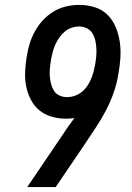

<svg xmlns="http://www.w3.org/2000/svg" viewBox="-20 -763 540 783"><path d="M207 0H91L240 -220Q250 -236 261 -251Q272 -266 283 -281H284Q284 -281 284 -281.5Q284 -282 284 -282Q275 -280 266 -279.5Q257 -279 248 -279Q218 -279 189.5 -287.5Q161 -296 139.5 -314Q118 -332 105 -358Q92 -384 86.5 -412.5Q81 -441 82.5 -471.5Q84 -502 89 -532Q93 -559 101 -585Q109 -611 122.5 -635.5Q136 -660 155.5 -681Q175 -702 199.5 -716.5Q224 -731 250.5 -737Q277 -743 304 -743Q336 -743 366.5 -733.5Q397 -724 418.5 -702.5Q440 -681 452 -652Q464 -623 468.5 -592Q473 -561 471 -528Q469 -495 463 -463Q457 -423 443.5 -385Q430 -347 411.5 -311.5Q393 -276 369.5 -241Q346 -206 323 -171ZM253 -367Q269 -367 284 -372Q299 -377 312 -387Q325 -397 334.5 -410.5Q344 -424 350.5 -439Q357 -454 361 -469Q365 -484 368 -499Q368 -499 368 -499.5Q368 -500 368 -500Q371 -517 372.5 -533.5Q374 -550 373 -566.5Q372 -583 368.5 -598.5Q365 -614 357 -627Q349 -640 334.5 -647.5Q320 -655 304 -655Q288 -655 272.5 -650Q257 -645 244 -634Q231 -623 221.5 -609.5Q212 -596 205.5 -581Q199 -566 195 -551Q191 -536 188 -520Q188 -519 188 -519Q188 -519 188 -518Q188 -518 188 -518Q188 -518 188 -518Q185 -502 183.5 -485.5Q182 -469 183 -453Q184 -437 188 -421.5Q192 -406 200 -393Q208 -380 222.5 -373.5Q237 -367 253 -367Z"/></svg>

Font: Iosevka Slab Semibold
Style: Italic
Weight: 600
Italic angle: -9°
Monospace: yes
Designer: Belleve Invis
Foundry: Belleve Invis
Version: Version 11.1.1; ttfautohint (v1.8.3)